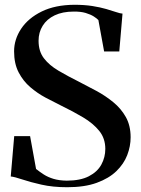

<svg xmlns="http://www.w3.org/2000/svg" viewBox="-20 -773 590 804"><path d="M261.5 11Q201 11 153.5 0.2Q106 -10.5 73.5 -21.5Q41 -32.5 25 -34L39.5 -203H106L131 -65.5Q146 -53.5 163.5 -42.2Q181 -31 204.2 -24Q227.5 -17 259.5 -16.5Q316.5 -16.5 352.2 -35Q388 -53.5 404.5 -84Q421 -114.5 421 -149.5Q421 -193.5 395.5 -225Q370 -256.5 328 -281.5Q286 -306.5 235.5 -331Q205 -346 170.8 -364.2Q136.5 -382.5 106.8 -408Q77 -433.5 58 -470Q39 -506.5 39 -558Q39 -608 68.5 -652.5Q98 -697 154.5 -724.8Q211 -752.5 291.5 -753Q333.5 -753 366.8 -747.8Q400 -742.5 425 -735.2Q450 -728 466.8 -722.2Q483.5 -716.5 493 -716L479.5 -557.5H416L392 -689Q386 -695.5 372.8 -704Q359.5 -712.5 338.5 -718.8Q317.5 -725 288 -724.5Q242 -724.5 209 -708.8Q176 -693 158.8 -665.2Q141.5 -637.5 141.5 -602.5Q141.5 -558 164 -528.8Q186.5 -499.5 225.2 -476.8Q264 -454 312 -430Q346.5 -412.5 384 -392.2Q421.5 -372 454.2 -345.2Q487 -318.5 507 -282.8Q527 -247 527 -198Q527 -160.5 512.8 -123.5Q498.5 -86.5 467.2 -56.2Q436 -26 385.2 -7.5Q334.5 11 261.5 11Z"/></svg>

Font: Merriweather 144pt SemiBold
Style: Regular
Weight: 600
Version: Version 2.100